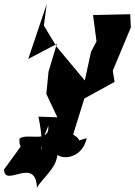

<svg xmlns="http://www.w3.org/2000/svg" viewBox="-80 -634 664 945"><path d="M25 83 -60 200C-58 294 96 130 102 291C121 244 255 156 179 68C159 160 318 175 347 46C197 86 377 88 280 28L335 -149L484 -231L475 -286L564 -499L561 -564L378 -560L395 -430L368 -379L308 -103L353 -219L198 -405L136 -508L150 -614L59 -344L200 -418L159 -282L148 -172L260 66L271 -54L109 -60C153 143 84 155 158 -15C165 75 56 18 16 48C13 92 25 83 62 159Z"/></svg>

Font: Asimov Silicon
Style: Regular
Weight: 400
Designer: Google
Version: Version 2.000980; 2014